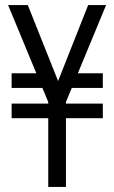

<svg xmlns="http://www.w3.org/2000/svg" viewBox="-20 -740 452 760"><path d="M171 0V-336L12 -720H90L224 -384H196L329 -720H400L241 -336V0ZM26 -272V-330H387V-272ZM186 -392H26V-450H163ZM261 -450H387V-392H239Z"/></svg>

Font: Instrument Sans Condensed
Style: Regular
Weight: 400
Width: 3
Designer: Rodrigo Fuenzalida
Foundry: fragTYPE
Version: Version 1.000;gftools[0.9.28]